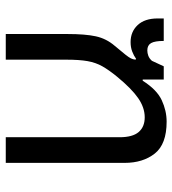

<svg xmlns="http://www.w3.org/2000/svg" viewBox="14 -612 598 666"><g transform="rotate(90 313.0 -279.0)"><path d="M98 0V-214Q98 -276 106 -312.5Q114 -349 139 -378Q160 -403 169.5 -415Q179 -427 182.5 -434Q186 -441 187 -450L184 -452Q173 -444 158.5 -438.5Q144 -433 126 -433Q90 -433 67 -457.5Q44 -482 44 -527V-548H122Q122 -517 129.5 -504Q137 -491 155 -491Q164 -491 173.5 -494.5Q183 -498 191 -507L210 -548H256V-475H260Q291 -524 327.5 -541Q364 -558 402 -558Q480 -558 512.5 -517Q545 -476 545 -412V0H456V-395Q456 -440 438 -461Q420 -482 387 -482Q353 -482 320 -459Q287 -436 246 -386Q223 -358 210 -335Q197 -312 192 -283.5Q187 -255 187 -210V0Z"/></g></svg>

Font: Noto Sans Living
Style: Regular
Weight: 400
Designer: Monotype Design Team
Foundry: Monotype Imaging Inc.
Version: Version 2.013; ttfautohint (v1.8.4.7-5d5b)